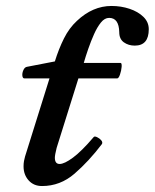

<svg xmlns="http://www.w3.org/2000/svg" viewBox="-20 -611 519 644"><path d="M121 13Q93 13 76 -6Q59 -25 59 -53Q59 -63 60.5 -71Q62 -79 64 -86L146 -348H62Q56 -348 55 -357Q54 -366 58.5 -376Q63 -386 71 -387L164 -405Q177 -447 194.5 -482Q212 -517 238 -541Q291 -591 354 -591Q386 -591 414.5 -581.5Q443 -572 461 -554.5Q479 -537 479 -513Q479 -458 432 -458Q411 -458 395.5 -469Q380 -480 380 -503Q379 -551 346 -551Q331 -551 318.5 -535.5Q306 -520 295.5 -496.5Q285 -473 276 -447Q267 -421 261 -400H384Q389 -400 388 -387Q387 -374 382.5 -361Q378 -348 373 -348H243L170 -115Q164 -91 164 -82Q164 -61 180 -61Q196 -61 225 -82.5Q254 -104 294 -151Q297 -155 305.5 -151Q314 -147 319.5 -140.5Q325 -134 322 -128Q278 -70 230 -28.5Q182 13 121 13Z"/></svg>

Font: Junicode SmExp
Style: Bold Italic
Weight: 700
Width: 6
Italic angle: -11°
Designer: Peter S. Baker
Version: Version 2.205; ttfautohint (v1.8.4)